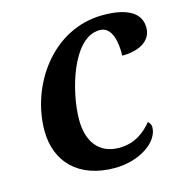

<svg xmlns="http://www.w3.org/2000/svg" viewBox="-109 -831 904 942"><g transform="rotate(-15 343.5 -360.0)"><path d="M359 10C487 10 589 -61 589 -137C589 -150 580 -161 574 -166C539 -123 487 -80 407 -80C303 -80 251 -154 251 -263C251 -404 323 -663 462 -663C527 -663 539 -576 537 -513C622 -513 687 -547 687 -616C687 -684 631 -730 496 -730C238 -730 73 -483 73 -256C73 -97 177 10 359 10Z"/></g></svg>

Font: Noto Serif SemiCondensed Extra
Style: Italic
Weight: 800
Width: 4
Italic angle: -12°
Designer: Monotype Design Team
Foundry: Monotype Imaging Inc.
Version: Version 1.901